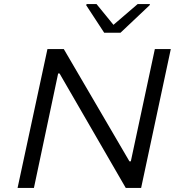

<svg xmlns="http://www.w3.org/2000/svg" viewBox="-20 -931 892 951"><path d="M67 0 215 -688H296L621 -132H628L747 -688H826L679 0H603L275 -567H268L148 0ZM496 -769 407 -905 409 -911H458L542 -808L662 -911H723L721 -905L577 -769Z"/></svg>

Font: Saira Expanded
Style: Italic
Weight: 400
Width: 7
Italic angle: -12°
Designer: Hector Gatti with collaboration of the Omnibus-Type team
Foundry: Omnibus-Type
Version: Version 1.101